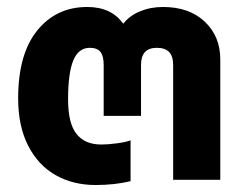

<svg xmlns="http://www.w3.org/2000/svg" viewBox="-20 -515 704 550"><path d="M32 -233Q32 -360 86.5 -427.5Q141 -495 230 -495Q299 -495 333 -447Q351 -470 381 -482.5Q411 -495 447 -495Q522 -495 566.5 -453Q611 -411 611 -345V0H476V-328Q476 -354 464.5 -366Q453 -378 429 -378Q384 -378 384 -329V-183H277V-329Q277 -354 268 -366Q259 -378 237 -378Q205 -378 190 -342Q175 -306 175 -230Q175 -162 199 -131.5Q223 -101 270 -101Q290 -101 315.5 -104.5Q341 -108 354 -113V4Q308 15 254 15Q189 15 139 -13.5Q89 -42 60.5 -98Q32 -154 32 -233Z"/></svg>

Font: Prompt SemiBold
Style: Regular
Weight: 600
Designer: Katatrad Team
Foundry: CadsonDemak
Version: Version 1.000